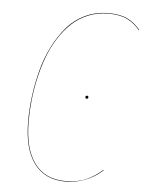

<svg xmlns="http://www.w3.org/2000/svg" viewBox="-51 -732 593 782"><g transform="rotate(5 245.5 -340.5)"><path d="M360.8 -689.9Q409.7 -689.9 439.7 -674.8Q469.7 -659.7 491.2 -632.8L490.2 -630.9Q468.8 -657.7 438.7 -672.9Q408.7 -688 360.8 -688Q316.4 -688 278.1 -672.1Q239.7 -656.2 211.2 -629.2Q182.6 -602.1 159.2 -564.9Q135.7 -527.8 120.4 -486.3Q105 -444.8 94.7 -398.7Q84.5 -352.5 79.8 -309.1Q75.2 -265.6 75.2 -223.1Q75.2 -111.3 118.7 -52.2Q162.1 6.8 245.1 6.8Q295.9 6.8 331.1 -9.3Q366.2 -25.4 396 -51.8L397 -49.8Q330.1 8.8 245.1 8.8Q161.6 8.8 117.4 -50.8Q73.2 -110.4 73.2 -223.1Q73.2 -273.4 79.8 -325Q86.4 -376.5 100.1 -429.7Q113.8 -482.9 137 -529.1Q160.2 -575.2 190.9 -611.6Q221.7 -647.9 265.4 -668.9Q309.1 -689.9 360.8 -689.9ZM303.2 -335Q296.9 -335 296.9 -340.8Q296.9 -347.2 303.2 -347.2Q309.1 -347.2 309.1 -340.8Q309.1 -335 303.2 -335Z"/></g></svg>

Font: Fira Sans Compressed Two
Style: Italic
Weight: 100
Width: 3
Italic angle: -8°
Designer: Carrois Corporate & Edenspiekermann AG
Foundry: Carrois Corporate GbR & Edenspiekermann AG
Version: Version 4.203;PS 004.203;hotconv 1.0.88;makeotf.lib2.5.64775